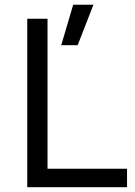

<svg xmlns="http://www.w3.org/2000/svg" viewBox="-20 -778 560 798"><path d="M93.3 -700H177.5V-76.7H508V0H93.3ZM284.2 -758.2H368.3L302.8 -590.2H234.5Z"/></svg>

Font: Oak Sans Light
Style: Regular
Weight: 400
Designer: Erik Kennedy, Walven
Foundry: Erik Kennedy, Walven
Version: Version 1.100;Glyphs 3.1.2 (3151)